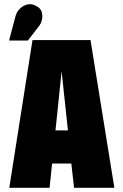

<svg xmlns="http://www.w3.org/2000/svg" viewBox="-20 -890 585 910"><path d="M522 0 409 -700H134L24 0H215L227 -115H318L331 0ZM243 -272 272 -552 302 -272ZM164 -765Q175 -779 179 -797.5Q183 -816 177.5 -834Q172 -852 151 -862Q129 -874 108.5 -868.5Q88 -863 73.5 -848Q59 -833 54 -815L23 -698H112Z"/></svg>

Font: Advent Pro Black
Style: Regular
Weight: 900
Version: Version 3.000